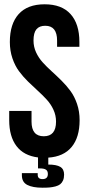

<svg xmlns="http://www.w3.org/2000/svg" viewBox="-20 -728 414 895"><path d="M25.9 -532.2Q25.9 -616.7 67.1 -662.4Q108.4 -708 188 -708Q267.6 -708 308.8 -662.4Q350.1 -616.7 350.1 -532.2V-509.8H246.1V-539.1Q246.1 -607.9 190.9 -607.9Q163.6 -607.9 149.9 -591.6Q136.2 -575.2 136.2 -539.1Q136.2 -509.8 148.2 -483.9Q160.2 -458 179 -437.3Q197.8 -416.5 220.7 -395.8Q243.7 -375 266.6 -352.3Q289.6 -329.6 308.3 -304.2Q327.1 -278.8 339.1 -243.7Q351.1 -208.5 351.1 -168Q351.1 -87.9 314 -43Q276.9 2 205.1 6.8V39.1Q243.2 39.1 261 49.8Q278.8 60.5 278.8 85.9Q278.8 102.1 273.7 113.3Q268.6 124.5 260.5 130.9Q252.4 137.2 238.8 140.9Q225.1 144.5 211.4 145.8Q197.8 147 178.2 147Q132.3 147 107.2 134Q82 121.1 82 88.9V79.1H155.8V86.9Q155.8 106.9 178.2 106.9Q203.1 106.9 203.1 83Q203.1 68.8 194.3 63Q185.5 57.1 167 57.1H157.2V5.9Q90.8 -2.4 56.9 -47.1Q22.9 -91.8 22.9 -168V-210.9H127V-161.1Q127 -92.8 184.1 -92.8Q241.2 -92.8 241.2 -161.1Q241.2 -190.4 229.2 -216.3Q217.3 -242.2 198.5 -262.9Q179.7 -283.7 156.7 -304.4Q133.8 -325.2 110.6 -347.9Q87.4 -370.6 68.6 -396Q49.8 -421.4 37.8 -456.5Q25.9 -491.7 25.9 -532.2Z"/></svg>

Font: Bebas Neue Bold
Style: Regular
Weight: 700
Designer: Ryoichi Tsunekawa
Foundry: Ryoichi Tsunekawa
Version: Version 1.300